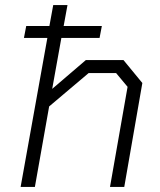

<svg xmlns="http://www.w3.org/2000/svg" viewBox="-20 -734 627 754"><path d="M539 -408 468 0H412L481 -393L436 -447H328L173 -316L117 0H61L166 -585H74L83 -632H174L189 -714H245L230 -632H380L371 -585H221L185 -385L317 -498H465Z"/></svg>

Font: Chakra Petch Light
Style: Italic
Weight: 300
Italic angle: -10°
Designer: Katatrad Aksorn Co.,Ltd.
Foundry: Cadson Demak Co.,Ltd.
Version: Version 1.000; ttfautohint (v1.6)